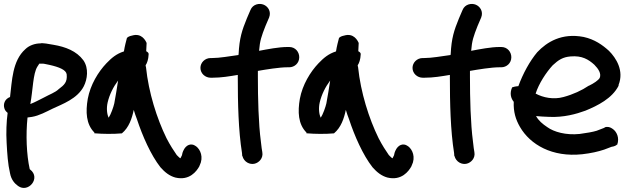

<svg xmlns="http://www.w3.org/2000/svg" viewBox="-22 -739 3110 956"><path d="M0 -199C3 -189 8 -184 16 -177C10 -132 8 -79 11 -28C14 27 17 77 28 124C34 156 51 175 68 187C119 224 183 147 128 105L126 103C110 31 106 -68 115 -154C122 -155 130 -156 137 -157C173 -163 209 -183 240 -198C289 -221 363 -247 395 -309C413 -344 421 -399 393 -439C359 -485 304 -506 244 -516C181 -528 180 -523 180 -523C151 -523 122 -512 104 -494C39 -436 38 -336 28 -256C1 -246 -7 -220 0 -199ZM129 -221C142 -291 142 -372 164 -407C177 -425 169 -422 182 -422H185C196 -423 202 -420 224 -416C273 -405 307 -391 310 -369C314 -330 298 -316 270 -295C254 -279 225 -269 194 -252C175 -243 153 -230 129 -221Z M415 -247C404 -183 406 -121 448 -79V-75H453C487 -72 543 -71 585 -75C620 -104 635 -149 644 -192C648 -178 654 -160 660 -145C687 -63 729 33 777 94C799 119 822 137 851 145C922 162 957 113 970 90L978 70C990 29 968 -5 947 -15C930 -25 904 -20 890 13C887 19 886 24 884 34L877 48C877 48 876 48 875 49C871 46 867 42 858 33C844 13 825 -16 807 -51C759 -149 718 -278 705 -404C704 -408 703 -411 703 -414C710 -424 717 -443 718 -468C719 -473 716 -479 706 -484C707 -495 707 -512 708 -525C703 -537 683 -576 636 -562C621 -559 615 -555 610 -550C606 -535 599 -509 595 -483C557 -471 533 -450 508 -424C467 -381 428 -317 415 -247ZM514 -229C523 -268 542 -306 566 -338C560 -301 554 -259 547 -224C543 -206 530 -169 519 -153C511 -169 507 -199 514 -229Z M976 -401C976 -373 1000 -352 1027 -352H1035C1080 -352 1120 -359 1162 -366V-352C1162 -227 1165 -88 1183 23L1184 37L1185 38C1193 68 1222 82 1246 76C1267 71 1290 49 1284 18C1281 4 1281 -2 1277 -34C1265 -124 1262 -250 1262 -356V-386C1302 -393 1369 -404 1409 -404H1418C1444 -404 1468 -424 1468 -454C1468 -480 1449 -505 1418 -505H1409C1366 -505 1311 -494 1268 -486C1272 -537 1280 -559 1300 -610L1318 -652C1330 -683 1311 -708 1290 -716C1270 -724 1237 -719 1225 -689L1207 -647C1183 -588 1170 -550 1166 -469V-468C1166 -468 1165 -467 1165 -465C1120 -459 1072 -450 1034 -450H1027C998 -450 976 -427 976 -401Z M1471 -247C1460 -183 1462 -121 1504 -79V-75H1509C1543 -72 1599 -71 1641 -75C1676 -104 1691 -149 1700 -192C1704 -178 1710 -160 1716 -145C1743 -63 1785 33 1833 94C1855 119 1878 137 1907 145C1978 162 2013 113 2026 90L2034 70C2046 29 2024 -5 2003 -15C1986 -25 1960 -20 1946 13C1943 19 1942 24 1940 34L1933 48C1933 48 1932 48 1931 49C1927 46 1923 42 1914 33C1900 13 1881 -16 1863 -51C1815 -149 1774 -278 1761 -404C1760 -408 1759 -411 1759 -414C1766 -424 1773 -443 1774 -468C1775 -473 1772 -479 1762 -484C1763 -495 1763 -512 1764 -525C1759 -537 1739 -576 1692 -562C1677 -559 1671 -555 1666 -550C1662 -535 1655 -509 1651 -483C1613 -471 1589 -450 1564 -424C1523 -381 1484 -317 1471 -247ZM1570 -229C1579 -268 1598 -306 1622 -338C1616 -301 1610 -259 1603 -224C1599 -206 1586 -169 1575 -153C1567 -169 1563 -199 1570 -229Z M2032 -401C2032 -373 2056 -352 2083 -352H2091C2136 -352 2176 -359 2218 -366V-352C2218 -227 2221 -88 2239 23L2240 37L2241 38C2249 68 2278 82 2302 76C2323 71 2346 49 2340 18C2337 4 2337 -2 2333 -34C2321 -124 2318 -250 2318 -356V-386C2358 -393 2425 -404 2465 -404H2474C2500 -404 2524 -424 2524 -454C2524 -480 2505 -505 2474 -505H2465C2422 -505 2367 -494 2324 -486C2328 -537 2336 -559 2356 -610L2374 -652C2386 -683 2367 -708 2346 -716C2326 -724 2293 -719 2281 -689L2263 -647C2239 -588 2226 -550 2222 -469V-468C2222 -468 2221 -467 2221 -465C2176 -459 2128 -450 2090 -450H2083C2054 -450 2032 -427 2032 -401Z M2528 -304C2514 -273 2523 -248 2536 -232C2534 -183 2545 -145 2567 -107C2618 -19 2727 45 2877 29C2921 24 2956 16 2986 6L3023 -8C3038 -10 3046 -15 3050 -19L3051 -18C3064 -53 3048 -84 3029 -97C3017 -106 3004 -110 2989 -105L2988 -103L2949 -88C2930 -82 2901 -77 2864 -72C2796 -65 2736 -82 2703 -106C2679 -122 2660 -138 2647 -161C2666 -159 2690 -158 2714 -157C2785 -154 2847 -171 2893 -188C2954 -213 3026 -249 3058 -312V-316C3086 -387 3046 -450 3010 -486C2978 -515 2939 -543 2884 -555C2775 -576 2701 -530 2653 -479C2616 -435 2582 -373 2559 -310C2543 -309 2534 -306 2528 -304ZM2645 -273C2661 -323 2697 -378 2730 -414C2759 -441 2781 -455 2819 -458C2876 -463 2908 -443 2937 -417C2958 -396 2973 -372 2964 -351C2957 -339 2935 -324 2910 -312H2909C2875 -289 2832 -269 2784 -256C2734 -242 2682 -253 2645 -273Z"/></svg>

Font: Stray Cat
Style: ExBlk
Weight: 1000
Version: Version 1.0